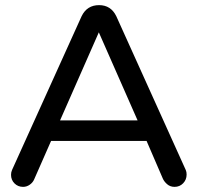

<svg xmlns="http://www.w3.org/2000/svg" viewBox="-20 -724 772 748"><path d="M298 -661Q319 -704 366 -704Q412 -704 433 -661L704 -61Q707 -54 707 -44Q707 -24 693.5 -10Q680 4 660 4Q643 4 631 -6.5Q619 -17 614 -29L551 -175H179L113 -25Q108 -13 96 -4.5Q84 4 70 4Q50 4 36.5 -9.5Q23 -23 23 -43Q23 -53 27 -62ZM516 -255 365 -598 214 -255Z"/></svg>

Font: Sepalumica Med
Style: Regular
Weight: 500
Designer: Julieta Ulanovsky
Foundry: Julieta Ulanovsky
Version: Version 7.200